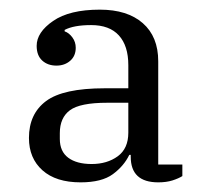

<svg xmlns="http://www.w3.org/2000/svg" viewBox="-20 -724 436 398"><path d="M147 -346Q96 -346 68 -371Q40 -396 40 -438Q40 -488 75.5 -514.5Q111 -541 197 -541H246V-589Q246 -629 226.5 -650.5Q207 -672 169 -672Q133 -672 114 -662V-659Q123 -656 130 -646.5Q137 -637 137 -625Q137 -608 125.5 -598Q114 -588 97 -588Q79 -588 67.5 -598.5Q56 -609 56 -629Q56 -657 90 -680.5Q124 -704 187 -704Q244 -704 276 -676Q308 -648 308 -597V-383H358V-359Q350 -354 337.5 -350Q325 -346 308 -346Q251 -346 251 -399V-403H248Q237 -380 214 -363Q191 -346 147 -346ZM170 -384Q202 -384 224 -400Q246 -416 246 -449V-511H202Q146 -511 125 -495.5Q104 -480 104 -448V-436Q104 -410 121.5 -397Q139 -384 170 -384Z"/></svg>

Font: IBM Plex Serif
Style: Regular
Weight: 400
Designer: Mike Abbink, Paul van der Laan, Pieter van Rosmalen
Foundry: Bold Monday
Version: Version 3.001